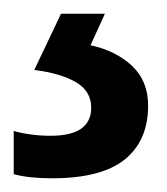

<svg xmlns="http://www.w3.org/2000/svg" viewBox="-20 -20 243 280"><path d="M196 134Q196 185 162 212.5Q128 240 56 240Q22 240 0 234V171Q25 178 54 178Q113 178 113 137Q113 113 91 100Q69 87 30 82L69 0H133L112 46Q149 54 172.5 76Q196 98 196 134Z"/></svg>

Font: Noto Sans Telugu SemiCondensed Medium
Style: Regular
Weight: 500
Width: 4
Designer: Jelle Bosma - Monotype Design Team
Foundry: Monotype Imaging Inc.
Version: Version 2.005; ttfautohint (v1.8.4.7-5d5b)